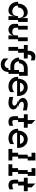

<svg xmlns="http://www.w3.org/2000/svg" viewBox="2005 -2745 940 4990"><g transform="rotate(90 2475.0 -250.0)"><path d="M75 -250H25C25 -100 125 0 250 0C350 0 400 -75 400 -200V0H500V-250H550V-500H450V-300C450 -425 400 -500 300 -500C175 -500 75 -400 75 -250ZM125 -250H175C175 -350 250 -400 325 -400C400 -400 450 -350 450 -250H400C400 -150 350 -100 275 -100C200 -100 125 -150 125 -250Z M650 -250H600V-150C600 -50 675 0 750 0C825 0 900 -50 900 -150V0H1000V-250H1050V-500H950V-250H900V-200C900 -100 850 -100 800 -100C750 -100 700 -125 700 -200V-250H750V-500H650Z M1300 -525V-500H1150V-400H1250V-250H1200V0H1300V-250H1350V-400H1500V-500H1400V-525C1400 -575 1425 -600 1475 -600C1525 -600 1550 -575 1550 -575V-675C1550 -675 1525 -700 1450 -700C1350 -700 1300 -625 1300 -525Z M1850 -275H1800V-150H1700C1625 -150 1575 -200 1575 -275H1625C1623 -350 1673 -400 1750 -400H1850ZM1475 -275C1475 -150 1575 -50 1700 -50H1800V0H1750C1750 50 1725 100 1650 100C1575 100 1500 0 1500 0V125C1500 125 1550 200 1650 200C1750 200 1850 150 1850 0H1900V-275H1950V-500H1750C1623 -500 1523 -400 1525 -275Z M2025 -250H1975C1975 -100 2075 0 2225 0C2325 0 2375 -50 2375 -50V-150C2375 -150 2325 -100 2225 -100C2157 -100 2088 -142 2077 -225H2475V-250C2475 -400 2375 -500 2250 -500C2125 -500 2025 -400 2025 -250ZM2130 -300C2144 -367 2189 -400 2250 -400C2311 -400 2356 -367 2370 -300Z M2650 -250H2575C2575 -250 2725 -225 2725 -150C2725 -125 2700 -100 2650 -100C2575 -100 2500 -125 2500 -125V-25C2500 -25 2575 0 2650 0C2750 0 2825 -50 2825 -125C2825 -225 2700 -250 2700 -250H2775C2775 -250 2625 -275 2625 -350C2625 -375 2650 -400 2700 -400C2775 -400 2850 -375 2850 -375V-475C2850 -475 2775 -500 2700 -500C2600 -500 2525 -450 2525 -375C2525 -275 2650 -250 2650 -250Z M3150 0C3200 0 3250 -25 3250 -25V-125C3250 -125 3200 -100 3150 -100C3125 -100 3100 -100 3100 -150V-250H3150V-400H3300V-500H3200V-600L3100 -700V-500H2950V-400H3050V-250H3000V-150C3000 -50 3050 0 3150 0Z M3375 -250H3325C3325 -100 3425 0 3575 0C3675 0 3725 -50 3725 -50V-150C3725 -150 3675 -100 3575 -100C3507 -100 3438 -142 3427 -225H3825V-250C3825 -400 3725 -500 3600 -500C3475 -500 3375 -400 3375 -250ZM3480 -300C3494 -367 3539 -400 3600 -400C3661 -400 3706 -367 3720 -300Z M4050 -500H4000V-250H3950V-100H3850V0H4150V-100H4050V-250H4100V-500H4150V-700H3950V-600H4050Z M4450 -500H4400V-250H4350V-100H4250V0H4550V-100H4450V-250H4500V-500H4550V-700H4350V-600H4450Z M4800 0C4850 0 4900 -25 4900 -25V-125C4900 -125 4850 -100 4800 -100C4775 -100 4750 -100 4750 -150V-250H4800V-400H4950V-500H4850V-600L4750 -700V-500H4600V-400H4700V-250H4650V-150C4650 -50 4700 0 4800 0Z"/></g></svg>

Font: LS-VG5000 Shifted
Style: Regular
Weight: 400
Designer: Justin Bihan, 2021
Foundry: Justin Bihan, 2021
Version: Version 1.000;Glyphs 3.1.2 (3151)